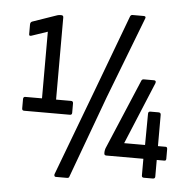

<svg xmlns="http://www.w3.org/2000/svg" viewBox="-51 -735 805 815"><g transform="rotate(5 351.0 -327.5)"><path d="M58 -239Q49 -239 49 -248V-288Q49 -298 58 -298H129V-582L61 -559Q51 -556 51 -564V-606Q51 -616 59 -619L163 -655Q167 -656 169.5 -656.5Q172 -657 176 -657H180Q189 -657 189 -648V-298H253Q262 -298 262 -288V-248Q262 -239 253 -239ZM216 29Q212 29 210.5 25.5Q209 22 210 18L349 -351L471 -677Q474 -684 481 -684H529Q534 -684 536 -681.5Q538 -679 536 -674L402 -326L274 22Q273 29 264 29ZM589 0Q580 0 580 -9V-80H422Q413 -80 413 -89V-95Q413 -99 414 -102.5Q415 -106 416 -110L541 -406Q544 -416 552 -416H596Q601 -416 603 -413Q605 -410 603 -404L493 -139H582L583 -272Q583 -282 592 -282H627Q637 -282 637 -272V-139H670Q677 -139 677 -129V-89Q677 -80 670 -80H637V-9Q637 0 627 0Z"/></g></svg>

Font: Sofia Sans Condensed
Style: Regular
Weight: 400
Designer: Botio Nikoltchev, Ani Petrova
Foundry: lettersoup
Version: Version 4.100